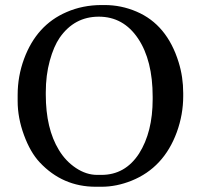

<svg xmlns="http://www.w3.org/2000/svg" viewBox="-20 -709 789 743"><path d="M356 -32.2H372.6Q464.4 -32.2 518.1 -114.7Q570.8 -197.8 570.8 -325.2V-334.5Q570.8 -475.6 514.2 -560.1Q457.5 -644.5 362.3 -644.5Q267.6 -644.5 210.9 -563Q188 -529.8 172.6 -473.9Q157.2 -418 157.2 -351.6V-342.8Q157.2 -211.4 208 -128.4Q233.9 -85.4 273.9 -58.8Q314 -32.2 356 -32.2ZM689 -336.9Q689 -265.6 664.1 -197.3Q613.8 -60.1 489.3 -9.8Q430.7 13.7 373 13.7H350.6Q222.2 13.7 133.8 -80.6Q97.2 -119.6 72.8 -186.3Q48.3 -252.9 48.3 -317.9V-341.3Q48.3 -414.1 73.2 -481.4Q121.6 -612.3 237.3 -662.1Q299.8 -689.5 373.5 -689.5H384.8Q449.2 -689.5 508.3 -664.1Q626.5 -613.8 671.4 -467.8Q689 -411.1 689 -348.6Z"/></svg>

Font: Averia Serif Libre Light
Style: Regular
Weight: 300
Version: Version 1.002